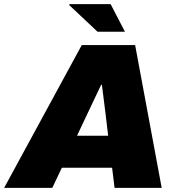

<svg xmlns="http://www.w3.org/2000/svg" viewBox="-57 -905 855 925"><path d="M413 -752H545L476 -885H278L276 -881ZM-37 0H195L241 -97H483L495 0H722L594 -688H337ZM314 -251 366 -361C387 -406 409 -451 430 -496H434C439 -451 446 -406 451 -361L464 -251Z"/></svg>

Font: Archivo Black
Style: Italic
Weight: 900
Italic angle: -10°
Designer: Hector Gatti
Foundry: Omnibus-Type
Version: Version 2.001